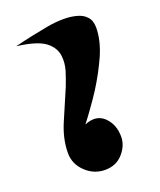

<svg xmlns="http://www.w3.org/2000/svg" viewBox="-141 -842 779 936"><g transform="rotate(-20 248.5 -373.5)"><path d="M370.1 -119.1Q370.1 -73.2 335 -33.2Q299.8 6.8 242.2 6.8Q184.6 6.8 141.6 -34.2Q98.6 -75.2 98.6 -131.8Q98.6 -207 133.8 -287.1Q168.9 -367.2 199.2 -439.5Q214.8 -479.5 225.6 -514.6Q235.4 -550.8 232.4 -582Q229.5 -629.9 186.5 -663.1Q144.5 -695.3 40 -708Q126 -729.5 216.8 -746.1Q262.7 -753.9 300.8 -753.9Q337.9 -753.9 367.2 -746.1Q399.4 -738.3 418 -717.8Q437.5 -697.3 437.5 -661.1Q437.5 -596.7 405.3 -521.5Q372.1 -447.3 327.1 -376Q302.7 -337.9 276.4 -301.8Q251 -265.6 226.6 -234.4Q289.1 -260.7 330.1 -221.7Q370.1 -182.6 370.1 -119.1Z"/></g></svg>

Font: MahoPreGreeks
Style: Regular
Weight: 400
Designer: ABC, Toei Animation
Foundry: Ishotihadus
Version: Version 1.00